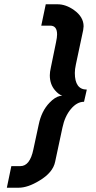

<svg xmlns="http://www.w3.org/2000/svg" viewBox="-20 -649 450 898"><path d="M386 -230 373 -173Q340 -173 311.5 -139Q283 -105 272 -52L238 107Q228 158 164 196Q110 229 67 229H12L33 128H75Q120 128 136 50L161 -66Q174 -130 212 -169Q237 -195 260 -200L271 -202Q255 -206 237 -227Q213 -255 213 -297Q213 -312 218 -334L242 -451Q247 -474 247 -488Q247 -529 215 -529H173L194 -629H249Q288 -629 326 -602Q371 -570 371 -526Q371 -520 369 -508L335 -348Q330 -325 330 -308Q330 -230 386 -230Z"/></svg>

Font: GFS Neohellenic Rg
Style: Bold Italic
Weight: 700
Italic angle: -12°
Designer: Designed by Takis Katsoulidis and George D. Matthiopoulos.
Foundry: Designed by Takis Katsoulidis and George D. Matthiopoulos.
Version: Version 1.0